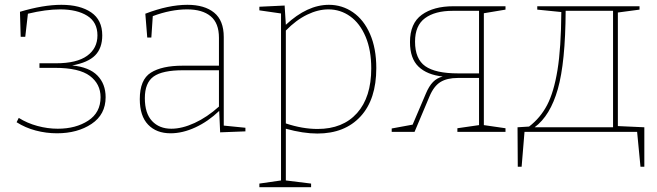

<svg xmlns="http://www.w3.org/2000/svg" viewBox="-20 -548 2729 798"><path d="M419 -144Q419 -72 360.5 -33Q302 6 217 6Q172 6 128.5 -5.5Q85 -17 49 -40L58 -58Q93 -36 135.5 -24.5Q178 -13 220 -13Q295 -13 346.5 -46.5Q398 -80 398 -144Q398 -199 353.5 -232.5Q309 -266 208 -266H144V-285H213Q299 -285 342 -316Q385 -347 385 -401Q385 -456 342.5 -482.5Q300 -509 230 -509Q171 -509 96 -491L85 -395H66L63 -499Q160 -528 235 -528Q313 -528 359 -496.5Q405 -465 405 -401Q405 -348 375.5 -318Q346 -288 280 -276Q351 -269 385 -234Q419 -199 419 -144Z M910 -26 1000 -17V-2L895 2L891 -87Q845 -43 792 -18.5Q739 6 689 6Q630 6 595.5 -30Q561 -66 561 -136Q561 -217 607 -246Q653 -275 739 -275H890V-391Q890 -452 855.5 -480.5Q821 -509 758 -509Q690 -509 615 -481L609 -392H592L584 -491Q680 -528 759 -528Q830 -528 870 -495.5Q910 -463 910 -394ZM692 -13Q737 -13 789 -37Q841 -61 890 -105V-256H741Q655 -256 618.5 -230Q582 -204 582 -140Q582 -77 612 -45Q642 -13 692 -13Z M1544 -265Q1544 -135 1478.5 -64Q1413 7 1299 7Q1240 7 1168 -13V202L1273 215V230H1058V215L1148 202V-492L1058 -505V-520L1163 -525L1168 -445Q1257 -528 1347 -528Q1402 -528 1447 -497Q1492 -466 1518 -406.5Q1544 -347 1544 -265ZM1523 -264Q1523 -340 1499.5 -395.5Q1476 -451 1435.5 -480Q1395 -509 1345 -509Q1302 -509 1256.5 -487Q1211 -465 1168 -421V-35Q1237 -12 1300 -12Q1405 -12 1464 -78Q1523 -144 1523 -264Z M2081 -508 1991 -493V-28L2081 -15V0H1881V-15L1971 -28V-224H1883Q1838 -224 1810.5 -207Q1783 -190 1765 -147L1703 0H1608V-14L1695 -30L1750 -159Q1763 -190 1779.5 -207Q1796 -224 1820 -230Q1755 -237 1719.5 -271Q1684 -305 1684 -373Q1684 -451 1733 -486.5Q1782 -522 1864 -522H2081ZM1884 -243H1971V-503H1861Q1788 -503 1746.5 -472.5Q1705 -442 1705 -375Q1705 -303 1747.5 -273Q1790 -243 1884 -243Z M2548 -24 2658 -19V145H2642L2628 0H2160L2148 145H2132L2131 -19L2179 -22Q2226 -58 2254 -111.5Q2282 -165 2297 -256.5Q2312 -348 2313 -498L2213 -508V-522H2638V-508L2548 -496ZM2331 -503Q2330 -289 2298.5 -178Q2267 -67 2202 -19H2528V-503Z"/></svg>

Font: Bitter Pro Thin
Style: Regular
Weight: 250
Designer: Sol Matas, and Bitter project Authors
Foundry: Sol Matas
Version: Version 1.010